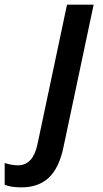

<svg xmlns="http://www.w3.org/2000/svg" viewBox="-147 -560 442 820"><path d="M-55.2 240.2Q-100.6 240.2 -127 229V136.2Q-96.7 146 -69.8 146Q-5.9 146 13.2 55.2L139.2 -540H252.9L124 68.8Q105.5 157.7 61.3 199Q17.1 240.2 -55.2 240.2Z"/></svg>

Font: Open Sans Semibold
Style: Italic
Weight: 600
Italic angle: -12°
Foundry: Ascender Corporation
Version: Version 1.10